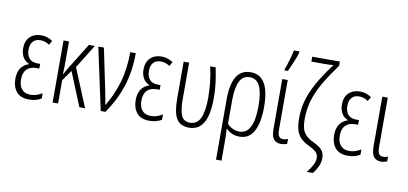

<svg xmlns="http://www.w3.org/2000/svg" viewBox="-87 -1084 3436 1617"><g transform="rotate(10 1631.0 -275.0)"><path d="M225.1 -302.2V-262.2H200.7Q146.5 -262.2 117.7 -232.7Q88.9 -203.1 88.9 -145Q88.9 -92.3 114.5 -62.3Q140.1 -32.2 188 -32.2Q218.8 -32.2 245.4 -42Q272 -51.8 288.6 -63V-17.1Q270 -5.9 244.9 2Q219.7 9.8 184.1 9.8Q110.4 9.8 75.7 -32.7Q41 -75.2 41 -142.6Q41 -200.2 65.9 -235.6Q90.8 -271 132.3 -283.2V-286.1Q97.2 -300.3 79.1 -332.5Q61 -364.7 61 -406.7Q61 -470.7 97.7 -505.9Q134.3 -541 193.4 -541Q221.2 -541 245.1 -533Q269 -524.9 291 -510.3L270 -473.6Q255.4 -484.9 235.6 -491.9Q215.8 -499 193.4 -499Q152.8 -499 130.4 -474.1Q107.9 -449.2 107.9 -404.3Q107.9 -357.4 131.1 -329.8Q154.3 -302.2 203.1 -302.2Z M652.3 -530.8 526.9 -328.1 662.6 0H613.8L495.6 -289.6L431.6 -198.7V0H384.8V-530.8H431.6V-364.7Q431.6 -336.4 430.9 -307.1Q430.2 -277.8 428.7 -249.5H430.7Q445.8 -277.8 461.4 -304.2L601.6 -530.8Z M682.1 -530.8H730L804.2 -173.3Q808.1 -151.9 814.9 -118.4Q821.8 -85 825.2 -59.1H828.1Q885.7 -153.8 920.4 -269.3Q955.1 -384.8 955.1 -530.8H1002.4Q1002.4 -371.6 959.2 -241.9Q916 -112.3 836.4 0H796.4Z M1254.4 -302.2V-262.2H1230Q1175.8 -262.2 1147 -232.7Q1118.2 -203.1 1118.2 -145Q1118.2 -92.3 1143.8 -62.3Q1169.4 -32.2 1217.3 -32.2Q1248 -32.2 1274.7 -42Q1301.3 -51.8 1317.9 -63V-17.1Q1299.3 -5.9 1274.2 2Q1249 9.8 1213.4 9.8Q1139.6 9.8 1105 -32.7Q1070.3 -75.2 1070.3 -142.6Q1070.3 -200.2 1095.2 -235.6Q1120.1 -271 1161.6 -283.2V-286.1Q1126.5 -300.3 1108.4 -332.5Q1090.3 -364.7 1090.3 -406.7Q1090.3 -470.7 1127 -505.9Q1163.6 -541 1222.7 -541Q1250.5 -541 1274.4 -533Q1298.3 -524.9 1320.3 -510.3L1299.3 -473.6Q1284.7 -484.9 1264.9 -491.9Q1245.1 -499 1222.7 -499Q1182.1 -499 1159.7 -474.1Q1137.2 -449.2 1137.2 -404.3Q1137.2 -357.4 1160.4 -329.8Q1183.6 -302.2 1232.4 -302.2Z M1552.2 9.3Q1476.6 8.8 1444.6 -43.2Q1412.6 -95.2 1412.1 -215.3V-530.8H1459V-218.8Q1459 -126 1478.8 -79.6Q1498.5 -33.2 1552.2 -33.2Q1614.3 -33.2 1641.4 -92.5Q1668.5 -151.9 1668.5 -265.6Q1668.5 -327.1 1661.9 -394Q1655.3 -460.9 1638.7 -530.8H1686Q1695.8 -481.4 1702.1 -440.9Q1708.5 -400.4 1711.9 -359.9Q1715.3 -319.3 1715.3 -271Q1715.3 -126.5 1674.1 -58.6Q1632.8 9.3 1552.2 9.3Z M2145.5 -272.5Q2145.5 -138.7 2106 -64.5Q2066.4 9.8 1982.9 9.8Q1948.2 9.8 1919.4 -2.9Q1890.6 -15.6 1870.6 -36.6H1867.2Q1869.6 0.5 1870.1 31Q1870.6 61.5 1870.6 87.9V234.9H1823.7V-281.2Q1823.7 -406.7 1862.5 -473.9Q1901.4 -541 1985.4 -541Q2145.5 -541 2145.5 -272.5ZM1983.9 -498.5Q1923.8 -498.5 1897.2 -441.7Q1870.6 -384.8 1870.6 -279.8V-80.1Q1887.7 -59.6 1916.5 -45.9Q1945.3 -32.2 1976.1 -32.2Q2097.7 -32.2 2097.7 -272.5Q2097.7 -383.3 2070.8 -440.9Q2043.9 -498.5 1983.9 -498.5Z M2302.2 -530.8V-111.3Q2302.2 -64.9 2314.2 -49.1Q2326.2 -33.2 2347.7 -33.2Q2359.4 -33.2 2371.6 -35.9Q2383.8 -38.6 2390.6 -42V-0.5Q2365.2 9.8 2339.4 9.8Q2297.9 9.8 2276.6 -16.4Q2255.4 -42.5 2255.4 -108.9V-530.8ZM2261.2 -606V-616.2Q2266.6 -628.9 2273.9 -651.1Q2281.2 -673.3 2288.6 -699Q2295.9 -724.6 2301.8 -747.6Q2307.6 -770.5 2310.1 -784.7H2357.4V-773.4Q2345.7 -734.9 2326.2 -688.2Q2306.6 -641.6 2289.6 -606Z M2703.1 69.3Q2703.1 104.5 2686.8 139.4Q2670.4 174.3 2647 203.6H2594.2Q2617.2 176.3 2637 141.4Q2656.7 106.4 2656.7 76.2Q2656.7 38.6 2631.6 19Q2606.4 -0.5 2576.2 -14.2Q2532.7 -35.2 2505.4 -61Q2478 -86.9 2465.1 -127.2Q2452.1 -167.5 2452.1 -231.9Q2452.1 -310.5 2472.9 -384.8Q2493.7 -459 2539.6 -540.5Q2585.4 -622.1 2659.7 -721.2Q2644.5 -719.7 2626.5 -718.8Q2608.4 -717.8 2590.8 -717.8H2471.2V-759.8H2707.5V-723.6Q2640.6 -632.3 2594.2 -553.7Q2547.9 -475.1 2523.7 -397.5Q2499.5 -319.8 2499.5 -231.4Q2499.5 -188 2507.3 -155.8Q2515.1 -123.5 2538.1 -98.6Q2561 -73.7 2606 -52.2Q2631.3 -40 2653.6 -25.6Q2675.8 -11.2 2689.5 11.2Q2703.1 33.7 2703.1 69.3Z M2951.2 -302.2V-262.2H2926.8Q2872.6 -262.2 2843.8 -232.7Q2814.9 -203.1 2814.9 -145Q2814.9 -92.3 2840.6 -62.3Q2866.2 -32.2 2914.1 -32.2Q2944.8 -32.2 2971.4 -42Q2998 -51.8 3014.6 -63V-17.1Q2996.1 -5.9 2970.9 2Q2945.8 9.8 2910.2 9.8Q2836.4 9.8 2801.8 -32.7Q2767.1 -75.2 2767.1 -142.6Q2767.1 -200.2 2792 -235.6Q2816.9 -271 2858.4 -283.2V-286.1Q2823.2 -300.3 2805.2 -332.5Q2787.1 -364.7 2787.1 -406.7Q2787.1 -470.7 2823.7 -505.9Q2860.4 -541 2919.4 -541Q2947.3 -541 2971.2 -533Q2995.1 -524.9 3017.1 -510.3L2996.1 -473.6Q2981.4 -484.9 2961.7 -491.9Q2941.9 -499 2919.4 -499Q2878.9 -499 2856.4 -474.1Q2834 -449.2 2834 -404.3Q2834 -357.4 2857.2 -329.8Q2880.4 -302.2 2929.2 -302.2Z M3157.7 -530.8V-111.3Q3157.7 -64.9 3169.7 -49.1Q3181.6 -33.2 3203.1 -33.2Q3214.8 -33.2 3227.1 -35.9Q3239.3 -38.6 3246.1 -42V-0.5Q3220.7 9.8 3194.8 9.8Q3153.3 9.8 3132.1 -16.4Q3110.8 -42.5 3110.8 -108.9V-530.8Z"/></g></svg>

Font: Open Sans Condensed Light
Style: Regular
Weight: 300
Width: 3
Designer: Monotype Design Team
Foundry: Monotype Imaging Inc.
Version: Version 3.003; ttfautohint (v1.8.4)